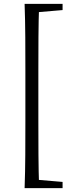

<svg xmlns="http://www.w3.org/2000/svg" viewBox="-20 -798 384 991"><path d="M107 173Q110 89 110.5 2Q111 -85 111 -172V-433Q111 -519 110.5 -605.5Q110 -692 107 -778H182Q179 -694 178.5 -607Q178 -520 178 -433V-172Q178 -86 178.5 0.5Q179 87 182 173ZM144 173V129H163L303 141V173ZM144 -734V-778H303V-746L163 -734Z"/></svg>

Font: Noto Serif TC ExtraLight
Style: Regular
Weight: 400
Version: Version 2.002-H1;hotconv 1.1.0;makeotfexe 2.6.0